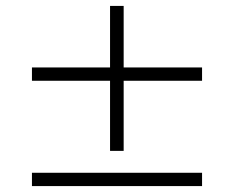

<svg xmlns="http://www.w3.org/2000/svg" viewBox="-20 -679 790 649"><path d="M663 -50H88V-95H663ZM663 -406H398V-169H352V-406H88V-451H352V-659H398V-451H663Z"/></svg>

Font: Kaisei Decol
Style: Regular
Weight: 400
Designer: Font-Kai, 金井和夫
Foundry: KAZUO KANAI
Version: Version 5.003